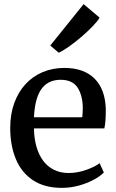

<svg xmlns="http://www.w3.org/2000/svg" viewBox="-20 -899 564 930"><path d="M280 11Q195.5 11 139.8 -26Q84 -63 56.8 -128.5Q29.5 -194 29.5 -279.5Q29.5 -345.5 48.8 -399Q68 -452.5 103 -490.8Q138 -529 186.2 -549.5Q234.5 -570 291.5 -570Q386 -570 437.8 -518.5Q489.5 -467 492.5 -370.5Q492.5 -340 491 -317.2Q489.5 -294.5 485.5 -277H144.5Q145 -229.5 156.2 -189.8Q167.5 -150 188.5 -121.2Q209.5 -92.5 240.8 -76.8Q272 -61 312.5 -61Q354.5 -61 397.2 -76Q440 -91 462.5 -108.5L483 -63.5Q465 -45 433.2 -28Q401.5 -11 361.5 0Q321.5 11 280 11ZM144.5 -331H378.5Q379.5 -339.5 380.2 -352Q381 -364.5 381 -374Q381 -434.5 356.5 -473.5Q332 -512.5 273.5 -512.5Q247 -512.5 224.8 -503.5Q202.5 -494.5 185.2 -473.8Q168 -453 157.5 -418Q147 -383 144.5 -331ZM264 -644 223.5 -678.5 385 -879 462.5 -813.5Q452 -795.5 427.5 -770.2Q403 -745 372.5 -719Q342 -693 313.2 -672.8Q284.5 -652.5 265 -644Z"/></svg>

Font: Merriweather Medium
Style: Regular
Weight: 500
Version: Version 2.100